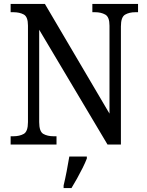

<svg xmlns="http://www.w3.org/2000/svg" viewBox="-20 -734 746 975"><path d="M34 0V-42H47Q79 -42 100.5 -54Q122 -66 122 -114V-604Q122 -649 100.5 -660.5Q79 -672 48 -672H34V-714H208L536 -157V-604Q536 -648 514.5 -660Q493 -672 463 -672H449V-714H681V-672H668Q636 -672 615 -659.5Q594 -647 594 -600V0H526L179 -583V-114Q179 -66 200 -54Q221 -42 253 -42H267V0ZM303 208Q311 175 318.5 136Q326 97 332 61H421V71Q413 92 399.5 119Q386 146 371 173Q356 200 343 221H303Z"/></svg>

Font: Noto Serif SemiCondensed
Style: Regular
Weight: 400
Width: 4
Designer: Monotype Design Team
Foundry: Monotype Imaging Inc.
Version: Version 2.013